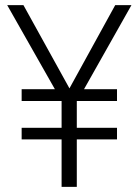

<svg xmlns="http://www.w3.org/2000/svg" viewBox="-20 -725 538 745"><path d="M219 0V-184H64V-229H219V-333H64V-379H201L198 -370L8 -705H71L254 -374H245L427 -705H490L301 -370L298 -379H434V-333H278V-229H434V-184H278V0Z"/></svg>

Font: Nunito Sans 10pt Condensed Light
Style: Regular
Weight: 300
Width: 3
Designer: Vernon Adams
Foundry: Vernon Adams
Version: Version 3.101;gftools[0.9.27]